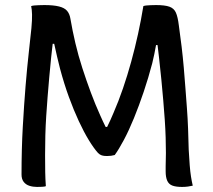

<svg xmlns="http://www.w3.org/2000/svg" viewBox="-20 -729 840 758"><path d="M161 6Q157 8 145 8.5Q133 9 126 9Q110 9 96 4.5Q82 0 73.5 -11Q65 -22 65 -40Q65 -141 70 -229Q75 -317 81 -390Q87 -463 93.5 -520.5Q100 -578 104 -618Q107 -651 106.5 -671.5Q106 -692 103 -705Q109 -707 116.5 -707.5Q124 -708 133.5 -708.5Q143 -709 155 -709Q191 -709 213 -703.5Q235 -698 245 -686Q255 -674 258 -655Q266 -608 277.5 -559Q289 -510 305 -460.5Q321 -411 338.5 -364Q356 -317 375 -275Q386 -250 397 -228H403Q416 -254 428 -283Q448 -329 465.5 -380Q483 -431 498 -485.5Q513 -540 525 -595Q537 -650 546 -705Q552 -707 559 -707.5Q566 -708 575 -708.5Q584 -709 596 -709Q631 -709 649 -702.5Q667 -696 674.5 -679Q682 -662 686 -629Q692 -587 697 -545Q702 -503 705.5 -462.5Q709 -422 712 -381.5Q715 -341 718 -301.5Q721 -262 722.5 -221Q724 -180 725 -138Q727 -102 729 -76.5Q731 -51 734 -32Q737 -13 741 4Q733 6 722 7.5Q711 9 699 9Q674 9 660 3.5Q646 -2 640 -16Q634 -30 634 -52Q634 -61 634 -72.5Q634 -84 634.5 -98Q635 -112 635 -125Q635 -153 634 -186Q633 -219 630.5 -256Q628 -293 624.5 -333Q621 -373 617 -415Q613 -457 608 -500Q605 -525 602 -551H596Q590 -516 581 -479Q566 -422 547.5 -367Q529 -312 509 -263Q489 -214 469 -176.5Q449 -139 433 -117Q426 -115 418.5 -114Q411 -113 402 -113Q390 -113 382 -115.5Q374 -118 367 -125Q350 -144 330.5 -176Q311 -208 291 -251Q271 -294 252 -346Q233 -398 217 -458Q205 -505 194 -556H188Q185 -529 182 -503Q178 -463 174.5 -424.5Q171 -386 168 -347.5Q165 -309 162.5 -271Q160 -233 159 -194.5Q158 -156 158 -117Q158 -78 158.5 -50Q159 -22 161 6Z"/></svg>

Font: Code D Ace
Style: Regular
Weight: 400
Version: Version 1.085; ttfautohint (v1.8.4.7-5d5b);Nerd Fonts 3.0.2